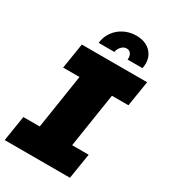

<svg xmlns="http://www.w3.org/2000/svg" viewBox="-225 -1005 978 1108"><g transform="rotate(30 263.5 -451.0)"><path d="M-9 0 18 -169H127L183 -531H74L101 -700H536L509 -531H399L343 -169H453L426 0ZM180 -757Q185 -800 208.5 -832.5Q232 -865 268.5 -883.5Q305 -902 349 -902Q415 -902 450 -861Q485 -820 472 -757H373Q375 -771 371.5 -783Q368 -795 359.5 -802.5Q351 -810 337 -810Q318 -810 303 -794Q288 -778 285 -757Z"/></g></svg>

Font: MuseoModerno Black
Style: Italic
Weight: 900
Italic angle: -9°
Designer: Pablo Cosgaya, Héctor Gatti, Marcela Romero, and the Authors of The MuseoModerno Project.
Foundry: Omnibus-Type Team
Version: Version 1.003